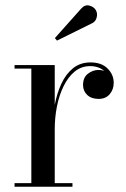

<svg xmlns="http://www.w3.org/2000/svg" viewBox="-20 -706 476 726"><path d="M329 -618.5 195.5 -552.5 187.5 -562 286.5 -673Q301 -689.5 318.2 -684.8Q335.5 -680 342.5 -667.5Q349.5 -655 345.5 -639.8Q341.5 -624.5 329 -618.5ZM35 -13.5H98.5V-446.5H35V-460H187V-309Q195 -352.5 212 -389.2Q229 -426 256.2 -448Q283.5 -470 322 -470Q364 -470 387 -446.8Q410 -423.5 410 -393Q410 -367.5 394.8 -349.8Q379.5 -332 353 -332Q325.5 -332 309.8 -347Q294 -362 294 -384.5Q294 -413 312.5 -427.2Q331 -441.5 352.5 -441.5Q364 -441.5 374 -438Q352.5 -456 321 -456Q287.5 -456 262.5 -435.5Q237.5 -415 220.5 -380.2Q203.5 -345.5 195.2 -303.2Q187 -261 187 -217.5V-13.5H254V0H35Z"/></svg>

Font: Bodoni* 16
Style: Regular
Weight: 400
Version: Version 2.2